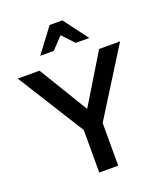

<svg xmlns="http://www.w3.org/2000/svg" viewBox="-171 -1052 993 1162"><g transform="rotate(-20 325.5 -471.0)"><path d="M387 -275 655 -703H520L328 -387L136 -703H-4L265 -274V0H387ZM370 -942H288L171 -786H258L329 -861L400 -786H487Z"/></g></svg>

Font: Geom Medium
Style: Bold
Weight: 500
Version: Version 1.102